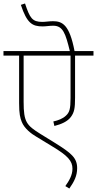

<svg xmlns="http://www.w3.org/2000/svg" viewBox="-20 -916 558 1105"><path d="M518 -596V-622H409C380 -774 339 -794 285 -794C263 -794 241 -790 224 -790C165 -790 152 -812 124 -896L100 -888C135 -783 165 -764 225 -764C246 -764 264 -768 286 -768C343 -768 357 -723 382 -622H0V-596H90V-322C90 -260 96 -238 105 -215C120 -176 162 -145 188 -130L280 -74C370 -20 397 10 397 55C397 92 378 124 356 155L379 169C407 129 424 96 424 52C424 -7 392 -34 294 -95L213 -145C133 -195 116 -213 116 -330V-596H386V-352C386 -289 380 -269 359 -250C341 -233 315 -223 287 -217L293 -191C333 -201 369 -217 388 -243C408 -270 412 -295 412 -354V-596Z"/></svg>

Font: Noto Sans Devanagari UI Thin
Style: Regular
Weight: 100
Designer: Jelle Bosma - Monotype Design Team
Foundry: Monotype Imaging Inc.
Version: Version 2.004